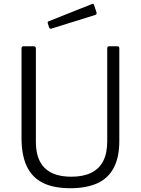

<svg xmlns="http://www.w3.org/2000/svg" viewBox="-20 -987 746 1017"><path d="M612 -240Q612 -155 583 -99Q554 -43 496 -16.5Q438 10 353 10Q263 10 206 -19Q149 -48 121.5 -107Q94 -166 94 -256V-729Q94 -742 104 -742H158Q170 -742 170 -730V-236Q170 -143 217 -97Q264 -51 358 -51Q420 -51 462.5 -71.5Q505 -92 526.5 -133.5Q548 -175 548 -239V-731Q548 -742 558 -742H602Q612 -742 612 -731V-240ZM478 -961 491 -922Q495 -911 482 -907L254 -836Q249 -834 245.5 -835.5Q242 -837 240 -842L234 -861Q230 -871 237 -874L468 -966Q475 -969 478 -961Z"/></svg>

Font: Libre Franklin Light
Style: Regular
Weight: 300
Designer: Pablo Impallari, Rodrigo Fuenzalida, Nhung Nguyen
Foundry: Impallari Type
Version: Version 3.000